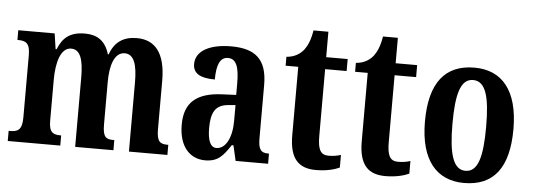

<svg xmlns="http://www.w3.org/2000/svg" viewBox="-46 -787 2567 925"><g transform="rotate(5 1237.5 -324.5)"><path d="M15 0H269V-49H267C230 -49 210 -58 210 -115V-313C210 -396 230 -470 281 -470C326 -470 341 -420 341 -335V0H526V-49H522C486 -49 470 -58 470 -120V-325C470 -403 489 -470 540 -470C585 -470 601 -420 601 -335V0H787V-49H784C748 -49 731 -58 731 -120V-354C731 -489 679 -548 592 -548C527 -548 484 -519 463 -458H459C440 -523 399 -548 341 -548C270 -548 234 -519 211 -461H206L195 -536H19V-489H22C58 -489 80 -480 80 -422V-119C80 -58 58 -49 22 -49H15Z M970 10C1032 10 1056 -20 1092 -74H1100L1117 0H1274V-49H1271C1234 -49 1222 -65 1222 -120V-377C1222 -502 1163 -548 1048 -548C951 -548 877 -515 877 -448C877 -403 911 -382 983 -382C983 -450 998 -491 1037 -491C1079 -491 1092 -449 1092 -373V-317L1025 -314C903 -309 843 -260 843 -152C843 -41 900 10 970 10ZM1019 -54C989 -54 976 -89 976 -147C976 -222 996 -260 1059 -265L1093 -268V-191C1093 -111 1064 -54 1019 -54Z M1506 10C1562 10 1601 -3 1620 -12V-73C1602 -67 1582 -64 1560 -64C1521 -64 1508 -91 1508 -155V-478H1612V-536H1508V-659H1436C1428 -610 1415 -583 1400 -563C1383 -542 1357 -524 1317 -521V-478H1378V-147C1378 -30 1425 10 1506 10Z M1842 10C1898 10 1937 -3 1956 -12V-73C1938 -67 1918 -64 1896 -64C1857 -64 1844 -91 1844 -155V-478H1948V-536H1844V-659H1772C1764 -610 1751 -583 1736 -563C1719 -542 1693 -524 1653 -521V-478H1714V-147C1714 -30 1761 10 1842 10Z M2222 10C2364 10 2437 -81 2437 -269C2437 -457 2357 -548 2225 -548C2083 -548 2009 -457 2009 -269C2009 -81 2090 10 2222 10ZM2224 -49C2164 -49 2142 -125 2142 -269C2142 -414 2163 -488 2223 -488C2284 -488 2305 -414 2305 -269C2305 -125 2285 -49 2224 -49Z"/></g></svg>

Font: Noto Serif Bengali ExtraCondensed
Style: Bold
Weight: 700
Width: 2
Designer: Juan Bruce, Universal Thirst, Indian Type Foundry and the Monotype Design Team.
Foundry: Monotype Imaging Inc.
Version: Version 2.003